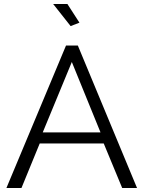

<svg xmlns="http://www.w3.org/2000/svg" viewBox="-20 -937 716 957"><path d="M12 0 309 -710H368L663 0H589L497 -222H178L87 0ZM193 -277H481L338 -628ZM332 -807 245 -917H316L376 -824Z"/></svg>

Font: Raleway
Style: Regular
Weight: 400
Designer: Matt McInerney, Pablo Impallari, Rodrigo Fuenzalida
Foundry: Matt McInerney, Pablo Impallari, Rodrigo Fuenzalida
Version: Version 1.000;PS 001.001;hotconv 1.0.56; ttfautohint (v1.5)